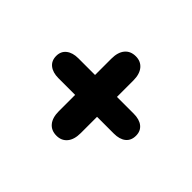

<svg xmlns="http://www.w3.org/2000/svg" viewBox="-98 -637 675 675"><g transform="rotate(45 240.0 -299.5)"><path d="M185 -349H102Q74 -349 57.5 -336Q41 -323 41 -300Q41 -276 57.5 -263Q74 -250 102 -250H185V-169Q185 -137 199.5 -119.5Q214 -102 240 -102Q265 -102 279.5 -119.5Q294 -137 294 -169V-250H377Q406 -250 422 -263Q438 -276 438 -300Q438 -323 422 -336Q406 -349 377 -349H294V-430Q294 -462 279.5 -479.5Q265 -497 240 -497Q214 -497 199.5 -479.5Q185 -462 185 -430Z"/></g></svg>

Font: Beiruti
Style: Bold
Weight: 700
Designer: Arlette Boutros
Foundry: Boutros
Version: Version 1.41